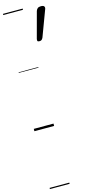

<svg xmlns="http://www.w3.org/2000/svg" viewBox="-213 -1050 776 1590"><g transform="rotate(-15 175.0 -255.0)"><path d="M234 -709Q219 -709 217 -716Q215 -723 217 -733L277 -956Q281 -969 290.5 -977.5Q300 -986 319 -986Q341 -986 347 -976.5Q353 -967 348 -954L265 -732Q260 -721 253.5 -715Q247 -709 234 -709ZM0 486H169V496H0ZM0 -20H169V0H0ZM0 -505H169V-500H0ZM0 -1006H169V-996H0Z"/></g></svg>

Font: Playwrite CA Guides
Style: Regular
Weight: 400
Designer: Veronika Burian, José Scaglione
Foundry: TypeTogether
Version: Version 1.003